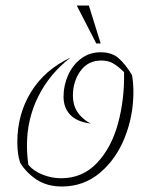

<svg xmlns="http://www.w3.org/2000/svg" viewBox="-20 -668 546 698"><path d="M53 -77Q43 -108 43 -151Q43 -253 93 -334Q143 -415 237 -459Q161 -401 119.5 -318Q78 -235 78 -140Q78 -106 83 -69Q102 -46 135 -33Q168 -20 202 -20Q280 -20 332.5 -75.5Q385 -131 409 -219Q433 -307 431 -406Q407 -429 389.5 -438.5Q372 -448 348 -448Q300 -448 272.5 -410Q245 -372 245 -320Q245 -254 309 -219Q260 -225 235.5 -250.5Q211 -276 211 -317Q211 -358 228 -395.5Q245 -433 275.5 -455.5Q306 -478 346 -478Q386 -478 410.5 -457Q435 -436 460 -395Q465 -365 465 -334Q465 -247 433.5 -168Q402 -89 343 -39.5Q284 10 205 10Q152 10 114 -14.5Q76 -39 53 -77ZM259 -648H303L346 -510H330Z"/></svg>

Font: Srisakdi
Style: Regular
Weight: 400
Designer: Cadson Demak Co.,Ltd.
Foundry: Cadson Demak Co.,Ltd.
Version: Version 1.000